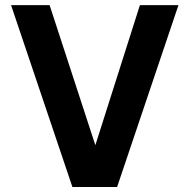

<svg xmlns="http://www.w3.org/2000/svg" viewBox="-20 -743 753 763"><path d="M358.9 -166 177.1 -722.7H23.9L267.7 0H445.4L689.2 -722.7H536Z"/></svg>

Font: Giphurs SC
Style: Regular
Weight: 400
Version: Version 0.920